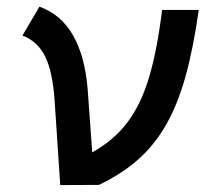

<svg xmlns="http://www.w3.org/2000/svg" viewBox="-20 -547 626 568"><path d="M272.5 0 158.2 0.5 141.6 -249Q135.7 -335.4 113.5 -380.1Q91.3 -424.8 46.4 -441.9L96.7 -527.3Q160.6 -504.4 196 -442.6Q231.4 -380.9 239.3 -283.2L252.9 -96.2Q317.4 -132.3 357.7 -186Q397.9 -239.7 421.6 -320.3Q445.3 -400.9 459.5 -517.6H567.9Q552.2 -405.3 529.1 -321.8Q505.9 -238.3 471.4 -178Q437 -117.7 388.2 -74.7Q339.4 -31.7 272.5 0Z"/></svg>

Font: Cascadia Code NF
Style: Italic
Weight: 400
Italic angle: -10°
Monospace: yes
Designer: Aaron Bell
Foundry: Saja Typeworks
Version: Version 2404.023; ttfautohint (v1.8.4)